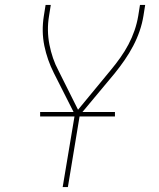

<svg xmlns="http://www.w3.org/2000/svg" viewBox="-20 -755 640 775"><path d="M233 0 282 -293 197 -461Q184 -487 174.5 -514Q165 -541 159 -570Q153 -599 152.5 -629.5Q152 -660 157 -691L164 -735H185L178 -691Q173 -661 173.5 -632Q174 -603 179.5 -575Q185 -547 194 -520.5Q203 -494 216 -470L295 -312L427 -472Q447 -496 465.5 -522Q484 -548 498.5 -575.5Q513 -603 523 -632Q533 -661 538 -691L545 -735H566L559 -691Q554 -660 543.5 -629.5Q533 -599 517.5 -569.5Q502 -540 483 -512.5Q464 -485 443 -459L302 -290L254 0ZM142 -285V-303H444V-285Z"/></svg>

Font: Iosevka Curly Thin Extended
Style: Italic
Weight: 100
Width: 7
Italic angle: -9°
Monospace: yes
Designer: Belleve Invis
Foundry: Belleve Invis
Version: Version 11.1.0; ttfautohint (v1.8.3)